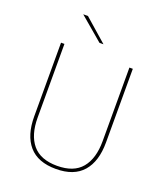

<svg xmlns="http://www.w3.org/2000/svg" viewBox="-150 -925 886 1033"><g transform="rotate(20 292.5 -408.0)"><path d="M292.5 9Q189 9 138 -50Q87 -109 87 -217.5V-639H106.5V-217.5Q106.5 -118 152 -63.5Q197.5 -9 292.5 -9Q388 -9 433.2 -63.5Q478.5 -118 478.5 -217.5V-639H498V-217.5Q498 -109 446.8 -50Q395.5 9 292.5 9ZM174 -823.5 304 -709.5V-709H281.5L148 -822.5V-823.5Z"/></g></svg>

Font: Anek Bangla Medium Thin
Style: Regular
Weight: 250
Version: Version 1.003